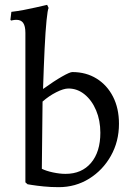

<svg xmlns="http://www.w3.org/2000/svg" viewBox="-20 -762 548 794"><path d="M223 12Q190 12 160.5 9Q131 6 112.5 3Q94 0 94 0L85 -8V-626Q85 -654 76 -667Q67 -680 48 -680Q40 -680 33 -678.5Q26 -677 26 -677L23 -680L27 -713Q53 -716 79 -721Q105 -726 127 -731Q149 -736 162 -739Q175 -742 175 -742L181 -729Q177 -722 172.5 -678Q168 -634 164.5 -561Q161 -488 158 -394Q204 -427 236.5 -445.5Q269 -464 279 -464Q336 -464 379.5 -437Q423 -410 447.5 -362Q472 -314 472 -250Q472 -177 438.5 -117.5Q405 -58 348.5 -23Q292 12 223 12ZM251 -43Q318 -43 356.5 -88.5Q395 -134 395 -213Q395 -264 377.5 -305.5Q360 -347 330 -371.5Q300 -396 263 -396Q243 -396 212.5 -380.5Q182 -365 156 -342L153 -64Q171 -55 199 -49Q227 -43 251 -43Z"/></svg>

Font: Alegreya
Style: Regular
Weight: 400
Designer: Juan Pablo del Peral
Foundry: Huerta Tipografica
Version: Version 2.009